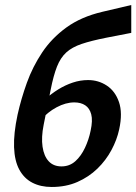

<svg xmlns="http://www.w3.org/2000/svg" viewBox="-20 -732 543 765"><path d="M186 13Q142 13 109 -4Q76 -21 57 -56Q38 -91 36 -145.5Q34 -200 50 -275Q64 -338 87 -402Q110 -466 148 -523Q186 -580 244.5 -622.5Q303 -665 388 -685L503 -712V-601L405 -582Q344 -570 305.5 -557Q267 -544 244 -523Q221 -502 207 -466.5Q193 -431 182 -375Q171 -319 154 -235Q144 -185 149.5 -147.5Q155 -110 174 -89.5Q193 -69 225 -69Q257 -69 280 -89.5Q303 -110 318.5 -143Q334 -176 341 -211Q350 -252 343.5 -276.5Q337 -301 319.5 -312.5Q302 -324 276 -324Q242 -324 205.5 -304.5Q169 -285 142 -253L115 -291Q136 -315 160.5 -337Q185 -359 212.5 -376Q240 -393 270 -403Q300 -413 331 -413Q372 -413 405.5 -391Q439 -369 454 -325.5Q469 -282 455 -217Q446 -175 424 -134Q402 -93 368 -60Q334 -27 288.5 -7Q243 13 186 13Z"/></svg>

Font: Ysabeau Office
Style: Bold Italic
Weight: 700
Italic angle: -12°
Designer: Christian Thalmann (Catharsis Fonts)
Version: Version 2.001;gftools[0.9.30]; featfreeze: tnum,lnum,ss02